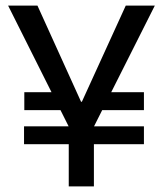

<svg xmlns="http://www.w3.org/2000/svg" viewBox="-20 -673 583 687"><path d="M66 -157V-221H495V-157ZM67 -279V-343H236V-279ZM330 -279V-343H495V-279ZM226 -6V-220L9 -653H114L270 -309H273L430 -653H534L316 -220V-6Z"/></svg>

Font: Bricolage Grotesque 72pt
Style: Regular
Weight: 400
Version: Version 1.001;gftools[0.9.33.dev8+g029e19f]